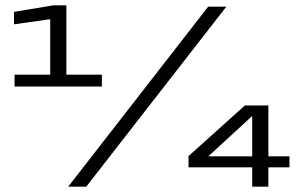

<svg xmlns="http://www.w3.org/2000/svg" viewBox="-20 -699 1136 719"><path d="M34.5 -375V-419.5H168V-627L32.5 -608V-654.5L179.5 -679H228.5V-419.5H361.5V-375ZM235.5 0 759.5 -674H827.5L303 0ZM924.5 0V-72.5H686V-114.5L897 -304H985V-113.5H1064V-72.5H985V0ZM760 -113.5H924.5V-263.5L922.5 -263Z"/></svg>

Font: Anybody ExtraExpanded Medium
Style: Regular
Weight: 500
Width: 8
Designer: Tyler Finck
Foundry: Etcetera Type Company
Version: Version 1.010; ttfautohint (v1.8.3) -l 8 -r 50 -G 200 -x 14 